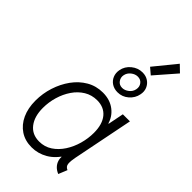

<svg xmlns="http://www.w3.org/2000/svg" viewBox="-291 -1050 1142 1142"><g transform="rotate(45 280.0 -479.5)"><path d="M355 -585Q326.7 -585 305.4 -598.6Q284.2 -612.3 274.7 -635.3Q265.1 -658.2 270 -685.5Q276.9 -723.6 307.9 -749Q338.9 -774.4 377.4 -774.4Q405.8 -774.4 426.5 -760.5Q447.3 -746.6 456.8 -723.6Q466.3 -700.7 460.4 -673.3Q453.6 -636.7 423.8 -610.8Q394 -585 355 -585ZM356 -623Q377.4 -623 397.2 -638.4Q417 -653.8 421.4 -677.2Q426.3 -701.2 412.8 -719Q399.4 -736.8 375 -736.8Q353 -736.8 333.3 -721.2Q313.5 -705.6 309.1 -682.1Q304.7 -660.2 318.1 -641.6Q331.5 -623 356 -623ZM424.3 -795.9 384.8 -829.6 497.1 -967.3 538.6 -927.2ZM225.1 7.8Q169.9 7.8 129.4 -19Q88.9 -45.9 66.9 -93.8Q44.9 -141.6 44.9 -205.1Q44.9 -265.1 63 -321.5Q81.1 -377.9 114 -423.6Q147 -469.2 193.1 -496.1Q239.3 -522.9 295.4 -522.9Q355.5 -522.9 396.5 -491.2Q437.5 -459.5 449.7 -408.2L428.2 -416H476.1L447.3 -399.9L470.2 -515.1H529.8L453.1 -130.9Q446.8 -99.6 448.5 -78.1Q450.2 -56.6 472.2 -47.4L449.7 7.8Q428.2 -1 414.3 -15.6Q400.4 -30.3 394.8 -49.1Q389.2 -67.9 393.1 -89.8L413.1 -78.1H369.1L406.7 -104Q373 -47.4 325.9 -19.8Q278.8 7.8 225.1 7.8ZM232.4 -48.3Q277.8 -48.3 313.7 -72Q349.6 -95.7 375 -134.8Q400.4 -173.8 413.6 -221.2Q426.8 -268.6 426.8 -315.4Q426.8 -387.2 394.3 -426.8Q361.8 -466.3 303.7 -466.3Q258.3 -466.3 221.9 -444.1Q185.5 -421.9 159.9 -384.3Q134.3 -346.7 120.6 -300.3Q106.9 -253.9 106.9 -205.6Q106.9 -133.8 139.9 -91.1Q172.9 -48.3 232.4 -48.3Z"/></g></svg>

Font: Reddit Sans Light
Style: Italic
Weight: 300
Italic angle: -11.25°
Designer: Stephen Hutchings
Version: Version 1.013